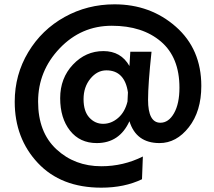

<svg xmlns="http://www.w3.org/2000/svg" viewBox="-20 -669 990 887"><path d="M569 -200Q570 -207 570 -221Q570 -235 571 -242Q564 -292 539 -318Q514 -344 471.5 -344Q429 -344 397.5 -305.5Q366 -267 366 -211Q366 -155 392.5 -126Q419 -97 456.5 -97Q494 -97 525.5 -124Q557 -151 569 -200ZM448 198Q262 198 155 84Q48 -30 48 -199Q48 -324 110.5 -428Q173 -532 278.5 -590.5Q384 -649 509 -649Q675 -649 792.5 -545.5Q910 -442 910 -272Q910 -155 852.5 -81.5Q795 -8 717 -8Q609 -8 578 -109Q532 -8 427 -8Q349 -8 303.5 -65.5Q258 -123 258 -215.5Q258 -308 317 -370.5Q376 -433 457.5 -433Q539 -433 578 -364Q580 -386 582 -430H680Q664 -281 664 -208Q664 -102 721 -102Q759 -102 784 -146Q809 -190 809 -264Q809 -404 723.5 -477Q638 -550 496.5 -550Q355 -550 255.5 -445.5Q156 -341 156 -199.5Q156 -58 240.5 20.5Q325 99 448 99Q550 99 640 54L636 159Q555 198 448 198Z"/></svg>

Font: Hind Jalandhar SemiBold
Style: Regular
Weight: 600
Designer: Namrata Goyal
Foundry: Indian Type Foundry
Version: Version 0.702;PS 1.0;hotconv 1.0.81;makeotf.lib2.5.63406